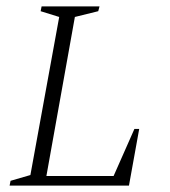

<svg xmlns="http://www.w3.org/2000/svg" viewBox="-20 -580 532 600"><path d="M10 0 13 -15 75 -33 165 -527 107 -545 110 -560H291L287 -545L214 -527L125 -30H335L400 -177H415L383 0Z"/></svg>

Font: Spectral SC ExtraLight
Style: Italic
Weight: 275
Italic angle: -10°
Designer: Jean-Baptiste Levee
Foundry: Production Type
Version: Version 2.001